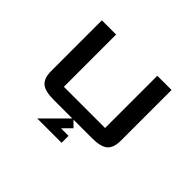

<svg xmlns="http://www.w3.org/2000/svg" viewBox="-146 -765 1142 1142"><g transform="rotate(45 425.0 -194.5)"><path d="M414.1 88.9H477.5V147.5H272.5L425.3 -4.9L466.3 36.1ZM717.8 -537.1V-109.9Q717.8 -50.8 688.5 -25.4Q659.2 0 585.9 0H263.7Q190.4 0 161.1 -25.4Q131.8 -50.8 131.8 -109.9V-537.1H251.5V-97.7H598.1V-537.1Z"/></g></svg>

Font: Squarish Sans CT
Style: Regular
Weight: 400
Version: Version 0.9